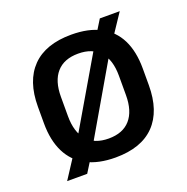

<svg xmlns="http://www.w3.org/2000/svg" viewBox="-105 -623 736 756"><g transform="rotate(-20 263.0 -245.0)"><path d="M263 12.5Q191 12.5 142 -13.2Q93 -39 68 -89Q43 -139 43 -210.5V-280Q43 -387.5 99 -444.8Q155 -502 263 -502Q335 -502 384 -476.5Q433 -451 457.8 -401.5Q482.5 -352 482.5 -280V-210.5Q482.5 -102.5 426.8 -45Q371 12.5 263 12.5ZM51 34.5 116 -65.5 137.5 -94 342.5 -444 355.5 -466 391 -523.5H474.5L413.5 -432L391.5 -402L189 -54L175 -29.5L135 34.5ZM263 -67Q322.5 -67 353.5 -102.5Q384.5 -138 384.5 -204.5V-286Q384.5 -352 353.5 -387.2Q322.5 -422.5 263 -422.5Q203.5 -422.5 172.5 -387.2Q141.5 -352 141.5 -286V-204.5Q141.5 -138 172.5 -102.5Q203.5 -67 263 -67Z"/></g></svg>

Font: Anek Gujarati Medium
Style: Regular
Weight: 500
Designer: Mrunmayee Ghaisas (Gujarati), Yesha Goshar (Latin)
Foundry: Ek Type
Version: Version 1.003